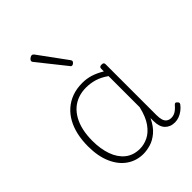

<svg xmlns="http://www.w3.org/2000/svg" viewBox="-239 -960 1100 1100"><g transform="rotate(-45 311.5 -409.5)"><path d="M269 17Q214 17 170 -13Q126 -43 100.5 -100.5Q75 -158 75 -239Q75 -288 84.5 -330.5Q94 -373 113 -407.5Q132 -442 160.5 -467Q189 -492 226 -505.5Q263 -519 309 -519Q344 -519 376 -509Q408 -499 443 -478V-500Q443 -508 447.5 -511.5Q452 -515 461 -515Q471 -515 475 -511.5Q479 -508 479 -500V-88Q479 -64 484 -48Q489 -32 500.5 -24Q512 -16 529 -16Q540 -16 551 -20Q562 -24 573 -33Q584 -42 595 -55Q600 -61 605 -61Q610 -61 615 -55Q620 -51 621.5 -46Q623 -41 619 -35Q608 -20 592.5 -8Q577 4 559.5 10.5Q542 17 525 17Q506 17 491 11Q476 5 465 -6.5Q454 -18 448.5 -35.5Q443 -53 443 -76Q443 -82 443 -88.5Q443 -95 443 -100Q420 -52 389.5 -26.5Q359 -1 327.5 8Q296 17 269 17ZM115 -243Q115 -178 133 -127Q151 -76 187 -47Q223 -18 276 -18Q309 -18 341.5 -33.5Q374 -49 401 -86Q428 -123 443 -188V-440Q406 -466 372.5 -475.5Q339 -485 305 -485Q270 -485 240.5 -474.5Q211 -464 188 -444Q165 -424 148.5 -394.5Q132 -365 123.5 -327Q115 -289 115 -243ZM339 -630Q336 -630 333 -631Q330 -632 328 -636L194 -804Q192 -807 191 -809Q190 -811 190 -814Q190 -819 194.5 -824Q199 -829 205 -832.5Q211 -836 216 -836Q223 -836 229 -829L354 -658Q356 -655 357 -652.5Q358 -650 358 -648Q358 -642 351 -636Q344 -630 339 -630Z"/></g></svg>

Font: Playwrite CL Thin
Style: Regular
Weight: 100
Designer: Veronika Burian, José Scaglione
Foundry: TypeTogether
Version: Version 1.002